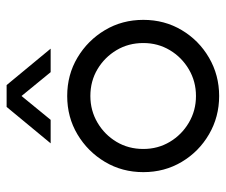

<svg xmlns="http://www.w3.org/2000/svg" viewBox="-71 -604 682 580"><g transform="rotate(-90 270.0 -314.0)"><path d="M270 7Q207 7 154.5 -23.5Q102 -54 71 -106Q40 -158 40 -222Q40 -286 71 -338Q102 -390 154 -421Q206 -452 270 -452Q334 -452 386 -421Q438 -390 469 -338Q500 -286 500 -222Q500 -158 469 -106Q438 -54 385.5 -23.5Q333 7 270 7ZM270 -63Q314 -63 350.5 -84.5Q387 -106 408.5 -142Q430 -178 430 -222Q430 -267 408.5 -303Q387 -339 351 -360.5Q315 -382 270 -382Q226 -382 189.5 -360.5Q153 -339 131.5 -303Q110 -267 110 -222Q110 -178 131.5 -142Q153 -106 189.5 -84.5Q226 -63 270 -63ZM127 -502 237 -635H303L413 -502H342L261 -601H279L198 -502Z"/></g></svg>

Font: Teachers
Style: Regular
Weight: 400
Designer: Alfredo Marco Pradil, Chank Diesel
Version: Version 1.001